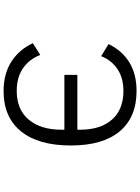

<svg xmlns="http://www.w3.org/2000/svg" viewBox="128 -914 799 1096"><g transform="rotate(90 528.0 -366.5)"><path d="M227 -154 294 -196Q319 -133 370.5 -97.5Q422 -62 500 -62Q606 -62 663.5 -130.5Q721 -199 721 -318V-334H408V-408H721V-423Q721 -540 663.5 -605.5Q606 -671 500 -671Q426 -671 375.5 -637.5Q325 -604 301 -544L232 -586Q269 -663 336 -704.5Q403 -746 500 -746Q650 -746 730.5 -649.5Q811 -553 811 -371Q811 -186 730.5 -86.5Q650 13 500 13Q402 13 333 -31Q264 -75 227 -154Z"/></g></svg>

Font: PlemolJP
Style: Regular
Weight: 400
Monospace: yes
Version: v2.0.4; ttfautohint (v1.8.4.7-5d5b-dirty) -l 6 -r 45 -G 200 